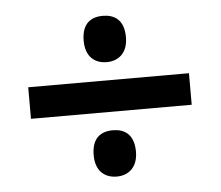

<svg xmlns="http://www.w3.org/2000/svg" viewBox="-41 -611 655 570"><g transform="rotate(-5 286.0 -325.5)"><path d="M285 -427C319 -427 348 -448 348 -496C348 -548 319 -565 285 -565C250 -565 222 -548 222 -496C222 -448 250 -427 285 -427ZM46 -279H525V-373H46ZM285 -86C319 -86 348 -107 348 -155C348 -207 319 -224 285 -224C250 -224 222 -207 222 -155C222 -107 250 -86 285 -86Z"/></g></svg>

Font: Noto Sans Telugu SemiBold
Style: Regular
Weight: 600
Designer: Jelle Bosma - Monotype Design Team
Foundry: Monotype Imaging Inc.
Version: Version 2.005